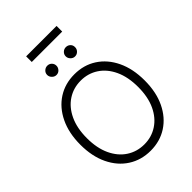

<svg xmlns="http://www.w3.org/2000/svg" viewBox="-300 -1189 1327 1327"><g transform="rotate(-45 363.0 -526.0)"><path d="M363.3 9.8Q271.5 9.8 200.2 -36.1Q128.9 -82 88.6 -166Q48.3 -250 48.3 -363.3Q48.3 -477.1 88.9 -561.3Q129.4 -645.5 200.4 -691.4Q271.5 -737.3 363.3 -737.3Q455.1 -737.3 525.9 -691.4Q596.7 -645.5 637 -561.3Q677.2 -477.1 677.2 -363.3Q677.2 -250 637 -166Q596.7 -82 525.9 -36.1Q455.1 9.8 363.3 9.8ZM363.3 -52.2Q434.6 -52.2 491.2 -89.4Q547.9 -126.5 580.6 -196Q613.3 -265.6 613.3 -363.3Q613.3 -461.4 580.6 -531.2Q547.9 -601.1 491.2 -638.2Q434.6 -675.3 363.3 -675.3Q292 -675.3 235.1 -638.2Q178.2 -601.1 145.3 -531.2Q112.3 -461.4 112.3 -363.3Q112.3 -266.1 145 -196.3Q177.7 -126.5 234.6 -89.4Q291.5 -52.2 363.3 -52.2ZM272.9 -820.8Q254.9 -820.8 241 -834.7Q227.1 -848.6 227.1 -866.7Q227.1 -885.7 241 -898.7Q254.9 -911.6 272.9 -911.6Q292 -911.6 304.9 -898.7Q317.9 -885.7 317.9 -866.7Q317.9 -848.6 304.9 -834.7Q292 -820.8 272.9 -820.8ZM454.1 -820.8Q436 -820.8 422.4 -834.7Q408.7 -848.6 408.7 -866.7Q408.7 -885.7 422.4 -898.7Q436 -911.6 454.1 -911.6Q473.6 -911.6 486.8 -898.7Q500 -885.7 499.5 -866.7Q500 -848.6 486.8 -834.7Q473.6 -820.8 454.1 -820.8ZM512.7 -1060.5V-1005.4H215.3V-1060.5Z"/></g></svg>

Font: Inter Tight Light
Style: Regular
Weight: 300
Designer: Rasmus Andersson
Foundry: rsms
Version: Version 3.004